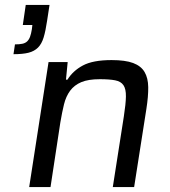

<svg xmlns="http://www.w3.org/2000/svg" viewBox="-20 -763 692 783"><path d="M35 0ZM41 -582Q59 -582 71 -584.5Q83 -587 90.5 -594Q98 -601 102.5 -613Q107 -625 110 -644L112 -661H73L85 -743H182L172 -678Q166 -637 158 -610.5Q150 -584 135 -569Q120 -554 96.5 -548Q73 -542 35 -542ZM440 0 485 -288Q493 -339 493.5 -369.5Q494 -400 483.5 -415.5Q473 -431 449.5 -435.5Q426 -440 387 -440Q340 -440 311.5 -428Q283 -416 266 -393Q249 -370 241 -337.5Q233 -305 226 -263L186 0H99L178 -510H256L249 -438H255Q277 -474 318 -496Q359 -518 435 -518Q491 -518 523 -506Q555 -494 569.5 -469.5Q584 -445 584.5 -407.5Q585 -370 577 -319L527 0Z"/></svg>

Font: Azeri Sans
Style: Italic
Weight: 400
Designer: Hector Gatti & Omnibus-Type (original fonts) / Cristiano Sobral (main changes and remastering)
Foundry: Omnibus-Type
Version: Version 0.07;August 21, 2020;FontCreator 13.0.0.2681 64-bit;